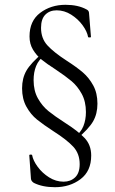

<svg xmlns="http://www.w3.org/2000/svg" viewBox="-20 -592 481 800"><path d="M338 -125Q338 -169 320.5 -201Q303 -233 278 -254Q253 -275 211 -303Q175 -326 153.5 -343.5Q132 -361 117.5 -385Q103 -409 103 -440Q103 -505 147.5 -538.5Q192 -572 253 -572Q305 -572 340 -553Q351 -548 351 -537L359 -438Q359 -436 353 -436Q347 -436 347 -438Q343 -461 324 -487Q305 -513 276.5 -531Q248 -549 216 -549Q187 -549 169 -531Q151 -513 151 -476Q151 -432 177.5 -403Q204 -374 258 -339Q300 -312 325.5 -290Q351 -268 368.5 -236Q386 -204 386 -160Q386 -118 368 -86.5Q350 -55 298 -11L290 -20Q317 -40 327.5 -66.5Q338 -93 338 -125ZM121 170Q110 163 109 153L102 55Q102 52 108 52Q114 52 114 55Q118 77 137 103Q156 129 184.5 147Q213 165 245 165Q274 165 293 147Q312 129 312 92Q312 48 285 19Q258 -10 203 -45Q160 -73 134 -94Q108 -115 90 -147.5Q72 -180 72 -224Q72 -266 90 -297.5Q108 -329 160 -373L168 -364Q141 -343 130.5 -317Q120 -291 120 -258Q120 -214 138 -182Q156 -150 182 -129Q208 -108 250 -81Q305 -46 332.5 -17Q360 12 360 56Q360 121 315.5 154.5Q271 188 209 188Q157 188 121 170Z"/></svg>

Font: Cormorant
Style: Regular
Weight: 400
Designer: Christian Thalmann (Catharsis Fonts)
Foundry: Catharsis Fonts
Version: Version 4.000